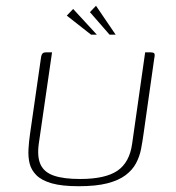

<svg xmlns="http://www.w3.org/2000/svg" viewBox="-20 -641 607 664"><path d="M477 -182Q473 -153 468 -126.5Q463 -100 450.5 -76.5Q438 -53 414 -35Q390 -17 351 -7Q312 3 252 3Q194 3 159 -7Q124 -17 106 -35Q88 -53 82.5 -75.5Q77 -98 78.5 -125Q80 -152 84 -179L121 -436Q122 -446 124 -451Q126 -456 129.5 -458Q133 -460 140 -460H160L114 -143Q108 -98 120.5 -71.5Q133 -45 166.5 -33.5Q200 -22 257 -22Q344 -22 386 -50.5Q428 -79 437 -144L482 -460H500Q508 -460 511.5 -458Q515 -456 515 -451Q515 -446 513 -436ZM295 -521 211 -587 233 -610 315 -521ZM359 -521 291 -599 312 -621 380 -521Z"/></svg>

Font: Genos ExtraLight
Style: Italic
Weight: 250
Italic angle: -8°
Designer: Robert E. Leuschke
Foundry: Robert E. Leuschke
Version: Version 1.010